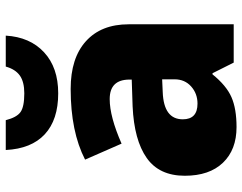

<svg xmlns="http://www.w3.org/2000/svg" viewBox="-107 -720 837 663"><g transform="rotate(-90 311.5 -388.5)"><path d="M426.8 0 390.1 -73.2H386.2Q347.7 -25.4 307.6 -7.8Q267.6 9.8 204.1 9.8Q126 9.8 81.1 -37.1Q36.1 -84 36.1 -168.9Q36.1 -257.3 97.7 -300.5Q159.2 -343.8 275.9 -349.1L368.2 -352.1V-359.9Q368.2 -428.2 300.8 -428.2Q240.2 -428.2 147 -387.2L91.8 -513.2Q188.5 -563 335.9 -563Q442.4 -563 500.7 -510.3Q559.1 -457.5 559.1 -362.8V0ZM285.2 -125Q319.8 -125 344.5 -147Q369.1 -168.9 369.1 -204.1V-247.1L325.2 -245.1Q231 -241.7 231 -175.8Q231 -125 285.2 -125ZM520 -787.1Q515.1 -703.6 462.4 -654.8Q409.7 -606 320.8 -606Q229.5 -606 179.4 -652.3Q129.4 -698.7 125 -787.1H228Q237.8 -749 256.1 -736.1Q274.4 -723.1 320.8 -723.1Q360.4 -723.1 382.1 -738.5Q403.8 -753.9 413.1 -787.1Z"/></g></svg>

Font: OpenSansExtrabold
Style: Regular
Weight: 800
Foundry: Ascender Corporation
Version: Version 1.10